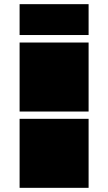

<svg xmlns="http://www.w3.org/2000/svg" viewBox="-20 -901 519 921"><path d="M405 0H74V-331H405ZM405 -366H74V-697H405ZM405 -733H74V-881H405Z"/></svg>

Font: Geotalism
Style: Regular
Weight: 400
Designer: GGBotNet
Foundry: GGBotNet
Version: 1.00